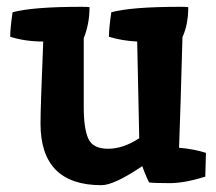

<svg xmlns="http://www.w3.org/2000/svg" viewBox="-20 -532 635 564"><path d="M509 -512Q528 -512 533 -511Q533 -460 516 -423Q510 -203 506 -98Q551 -94 585 -83L583 -13Q522 6 478 6Q434 6 418 4Q406 -20 398 -44Q315 12 278 12Q99 12 99 -169Q99 -218 107 -410Q54 -410 10 -424Q10 -449 17 -496Q76 -512 219 -512Q238 -512 243 -511Q243 -462 226 -420V-218Q226 -154 239.5 -124.5Q253 -95 297.5 -95Q342 -95 389 -126L383 -410Q339 -412 300 -424Q300 -449 307 -496Q366 -512 509 -512Z"/></svg>

Font: Inika
Style: Bold
Weight: 700
Version: Version 1.001